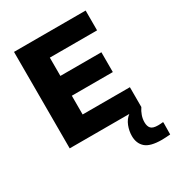

<svg xmlns="http://www.w3.org/2000/svg" viewBox="-201 -761 996 1091"><g transform="rotate(-30 297.5 -215.5)"><path d="M60 -9V-642H530V-512H220V-392H489V-262H220V-139H530V-9ZM593 127 595 130 594 208Q581 209 565.5 210Q550 211 539 211Q463 211 432 183.5Q401 156 401 107Q401 74 413.5 42Q426 10 451 -9H530Q517 10 509.5 31.5Q502 53 502 75Q502 102 514.5 115.5Q527 129 561 129Q569 129 576.5 128.5Q584 128 593 127Z"/></g></svg>

Font: Bakbak One
Style: Regular
Weight: 400
Designer: Saumya Kishore and Sanchit Sawaria
Foundry: A Good Feeling
Version: Version 1.003; ttfautohint (v1.8.3)